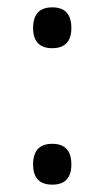

<svg xmlns="http://www.w3.org/2000/svg" viewBox="-20 -492 284 522"><path d="M122 10Q70 10 70 -45Q70 -101 122 -101Q174 -101 174 -45Q174 10 122 10ZM122 -361Q70 -361 70 -416Q70 -472 122 -472Q174 -472 174 -416Q174 -361 122 -361Z"/></svg>

Font: Ojuju ExtraLight
Style: Regular
Weight: 400
Version: Version 1.000